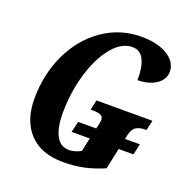

<svg xmlns="http://www.w3.org/2000/svg" viewBox="-131 -844 942 974"><g transform="rotate(20 340.5 -357.0)"><path d="M667 -342 655 -288H651Q618 -288 599 -276Q580 -264 572 -228L568 -208H648L635 -149H555L531 -36Q475 -12 424 -1Q373 10 312 10Q193 10 129.5 -57.5Q66 -125 66 -243Q66 -374 117.5 -484Q169 -594 262 -659Q355 -724 472 -724Q533 -724 577 -707.5Q621 -691 643 -664.5Q665 -638 665 -607Q665 -563 625 -536.5Q585 -510 525 -510Q527 -577 507.5 -618Q488 -659 445 -659Q386 -659 335.5 -597Q285 -535 255.5 -434.5Q226 -334 226 -223Q226 -146 249 -102Q272 -58 320 -58Q351 -58 383 -76L399 -149H301L315 -208H413L415 -218Q422 -246 422 -256Q422 -275 408 -281.5Q394 -288 366 -288H353L365 -342Z"/></g></svg>

Font: Noto Serif CondExtraBold
Style: Italic
Weight: 800
Width: 3
Italic angle: -12°
Designer: Monotype Design Team
Foundry: Monotype Imaging Inc.
Version: Version 1.001